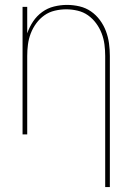

<svg xmlns="http://www.w3.org/2000/svg" viewBox="-20 -548 540 783"><path d="M409 215V-320Q409 -343 406 -366.5Q403 -390 394.5 -412Q386 -434 372 -453Q358 -472 339 -485.5Q320 -499 296.5 -504.5Q273 -510 250 -510Q227 -510 203.5 -504.5Q180 -499 161 -485.5Q142 -472 128 -453Q114 -434 105.5 -412Q97 -390 94 -366.5Q91 -343 91 -320V0H72V-520H91V-412Q100 -438 115 -460.5Q130 -483 152 -499Q174 -515 200.5 -521.5Q227 -528 253 -528Q279 -528 304.5 -522Q330 -516 351 -501.5Q372 -487 387.5 -466Q403 -445 412 -421Q421 -397 424.5 -371.5Q428 -346 428 -320V215Z"/></svg>

Font: Iosevka SS18 Thin
Style: Regular
Weight: 100
Monospace: yes
Designer: Belleve Invis
Foundry: Belleve Invis
Version: Version 25.1.1; ttfautohint (v1.8.4)